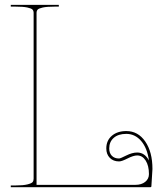

<svg xmlns="http://www.w3.org/2000/svg" viewBox="-20 -780 685 800"><path d="M600.6 -111.3Q593.3 -163.6 567.9 -192.9Q542.5 -222.2 506.3 -222.2Q472.7 -222.2 453.9 -205.6Q435.1 -189 435.1 -161.6Q435.1 -142.1 446 -130.9Q457 -119.6 476.1 -119.6Q481.4 -119.6 506.1 -132.1Q530.8 -144.5 551.8 -144.5Q583 -144.5 600.6 -111.3ZM24.9 -759.8H225.1V-752.4H207.5Q175.8 -752.4 158.7 -748.8Q141.6 -745.1 137 -740Q132.3 -734.9 132.3 -726.1V-9.8H544.4Q569.3 -9.8 585 -22.2Q600.6 -34.7 600.6 -54.7Q600.6 -89.8 586.9 -111.1Q573.2 -132.3 551.8 -132.3Q536.1 -132.3 511.7 -119.9Q487.3 -107.4 476.1 -107.4Q452.1 -107.4 437.5 -122.3Q422.9 -137.2 422.9 -161.6Q422.9 -194.3 445.8 -214.1Q468.8 -233.9 506.3 -233.9Q555.2 -233.9 585.2 -190.4Q615.2 -147 615.2 -75.7Q615.2 -73.2 610.8 -4.4Q610.8 0 606 0H24.9V-7.3H44.9Q77.1 -7.3 94.5 -11.7Q111.8 -16.1 116 -21.5Q120.1 -26.9 120.1 -35.6V-726.1Q120.1 -734.9 115.5 -740Q110.8 -745.1 93.8 -748.8Q76.7 -752.4 44.9 -752.4H24.9Z"/></svg>

Font: ZnikomitNo24
Style: Thin
Weight: 300
Designer: gluk
Foundry: gluk
Version: Version 0.55